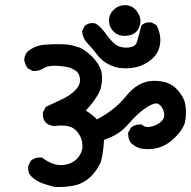

<svg xmlns="http://www.w3.org/2000/svg" viewBox="-20 -787 759 763"><path d="M321.3 -347.7Q349.6 -329.1 365.2 -312.5Q437.5 -350.6 480.5 -404.3Q529.3 -465.8 591.8 -465.8Q653.3 -465.8 683.6 -431.6Q713.9 -398.4 716.8 -368.2Q718.8 -355.5 718.8 -348.1Q718.8 -340.8 718.8 -332.5Q718.8 -324.2 717.3 -314.5Q715.8 -304.7 714.8 -300.8Q713.9 -296.9 712.4 -293Q710.9 -289.1 709 -285.2Q707 -281.2 704.6 -276.9Q702.1 -272.5 699.2 -268.6Q696.3 -264.6 693.4 -260.7Q677.7 -241.2 657.2 -224.6Q618.2 -194.3 568.4 -194.3Q558.6 -194.3 548.8 -195.3Q523.4 -198.2 502.9 -216.8Q502.9 -216.8 502 -216.8Q489.3 -232.4 489.3 -253.9Q489.3 -255.9 489.3 -259.8L500 -279.3Q514.6 -292 533.2 -292Q537.1 -292 543 -292Q554.7 -282.2 567.4 -282.2Q574.2 -282.2 582 -284.2Q607.4 -290 623 -306.6Q632.8 -316.4 632.8 -329.1Q632.8 -335 630.9 -342.8Q625 -365.2 609.4 -374Q606.4 -376 601.6 -376Q586.9 -376 562.5 -360.4Q525.4 -335.9 490.2 -293.9Q454.1 -251 393.6 -231.4Q388.7 -158.2 377 -135.7Q350.6 -84 309.6 -62.5Q286.1 -49.8 257.8 -46.9Q236.3 -43.9 221.7 -43.9Q200.2 -43.9 198.2 -43.9Q172.9 -49.8 148.4 -58.6Q124 -67.4 103.5 -86.9Q91.8 -98.6 91.8 -119.1Q91.8 -127 92.8 -128.9L102.5 -148.4Q118.2 -161.1 136.7 -161.1Q140.6 -161.1 146.5 -161.1Q186.5 -130.9 222.7 -130.9Q231.4 -130.9 241.2 -132.8Q266.6 -137.7 284.2 -154.3Q307.6 -178.7 307.6 -206.1Q307.6 -242.2 282.2 -268.6L276.4 -273.4Q259.8 -288.1 224.6 -288.1Q210.9 -288.1 193.4 -286.1Q172.9 -289.1 162.1 -299.8Q150.4 -312.5 150.4 -332Q150.4 -335 150.4 -340.8L162.1 -362.3L224.6 -391.6Q255.9 -405.3 279.3 -428.7Q297.9 -447.3 297.9 -467.8Q297.9 -494.1 280.3 -506.3Q262.7 -518.6 239.7 -522Q216.8 -525.4 205.1 -525.4Q193.4 -525.4 188.5 -525.4Q167 -524.4 153.3 -515.6Q136.7 -504.9 116.2 -504.9Q114.3 -504.9 110.4 -504.9L89.8 -515.6Q78.1 -532.2 76.2 -550.8Q79.1 -572.3 90.8 -583Q120.1 -606.4 157.2 -609.4Q182.6 -611.3 199.7 -611.3Q216.8 -611.3 223.6 -611.3Q230.5 -611.3 234.9 -610.8Q239.3 -610.4 243.2 -610.4Q247.1 -610.4 251.5 -609.4Q255.9 -608.4 259.8 -607.9Q263.7 -607.4 267.6 -606.4Q271.5 -605.5 274.4 -604.5Q282.2 -602.5 293 -599.1Q303.7 -595.7 317.4 -585.9Q332 -576.2 345.7 -562.5Q374 -533.2 381.8 -506.8Q385.7 -493.2 385.7 -477.1Q385.7 -460.9 381.8 -443.4Q376 -408.2 321.3 -347.7ZM346.7 -695.3Q353.5 -695.3 356.4 -694.3Q359.4 -693.4 363.3 -691.4Q380.9 -680.7 405.3 -646.5Q431.6 -610.4 453.1 -602.5Q466.8 -597.7 481.4 -597.7Q506.8 -597.7 517.6 -608.4Q522.5 -614.3 525.4 -624Q531.2 -646.5 542 -685.5L543.9 -687.5Q555.7 -698.2 573.2 -698.2Q581.1 -698.2 583 -697.3L601.6 -687.5Q617.2 -658.2 617.2 -628.9Q617.2 -581.1 583 -551.8Q553.7 -527.3 522.5 -520.5Q502 -515.6 486.3 -515.6Q468.8 -515.6 458 -516.6Q433.6 -519.5 410.2 -532.2Q385.7 -543.9 365.2 -570.8Q344.7 -597.7 328.1 -614.3Q308.6 -634.8 306.6 -661.1V-664.1L316.4 -683.6Q329.1 -695.3 346.7 -695.3ZM440.4 -654.3Q413.1 -673.8 413.1 -706.1Q413.1 -730.5 432.1 -748.5Q451.2 -766.6 476.6 -766.6Q509.8 -766.6 528.3 -735.4Q538.1 -719.7 538.1 -704.6Q538.1 -689.5 531.2 -674.8Q516.6 -644.5 473.6 -644.5Q455.1 -644.5 440.4 -654.3Z"/></svg>

Font: JasonHandwriting2
Style: SemiBold
Weight: 600
Version: Version 1.04.7